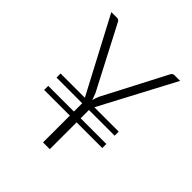

<svg xmlns="http://www.w3.org/2000/svg" viewBox="-194 -838 967 967"><g transform="rotate(45 290.0 -354.0)"><path d="M83 -308H256L45 -707.5H85Q98.5 -707.5 104 -695L277 -362.5Q281 -352.5 284.2 -343.5Q287.5 -334.5 290 -326Q292.5 -335 295.8 -343.8Q299 -352.5 303 -362.5L476 -695Q478.5 -700.5 483.2 -704Q488 -707.5 495 -707.5H535L323.5 -308H497V-279H314V-220H497V-191H314V0H266V-191H83V-220H266V-279H83Z"/></g></svg>

Font: Lato Light
Style: Regular
Weight: 300
Designer: Lukasz Dziedzic
Foundry: tyPoland Lukasz Dziedzic
Version: Version 2.007; 2014-02-27